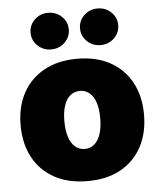

<svg xmlns="http://www.w3.org/2000/svg" viewBox="-54 -817 732 875"><g transform="rotate(-5 311.5 -380.0)"><path d="M312 9.8Q223.6 9.8 160.2 -25.1Q96.7 -60.1 63 -123Q29.3 -186 29.3 -270Q29.3 -354 63 -416.7Q96.7 -479.5 160.2 -514.6Q223.6 -549.8 312 -549.8Q400.4 -549.8 463.4 -514.6Q526.4 -479.5 560.1 -416.7Q593.8 -354 593.8 -270Q593.8 -186 560.1 -123Q526.4 -60.1 463.4 -25.1Q400.4 9.8 312 9.8ZM312 -137.2Q336.9 -137.2 355.5 -153.1Q374 -168.9 383.8 -199Q393.6 -229 393.6 -271Q393.6 -313.5 383.8 -342.8Q374 -372.1 355.5 -387.5Q336.9 -402.8 312 -402.8Q286.6 -402.8 267.8 -387.5Q249 -372.1 239.3 -342.8Q229.5 -313.5 229.5 -271Q229.5 -229 239.3 -199Q249 -168.9 267.8 -153.1Q286.6 -137.2 312 -137.2ZM424.8 -602.5Q388.2 -602.5 362.8 -627Q337.4 -651.4 337.4 -686Q337.4 -721.2 362.8 -745.6Q388.2 -770 424.8 -770Q461.4 -770 486.8 -745.6Q512.2 -721.2 512.2 -686.5Q512.2 -651.4 486.8 -627Q461.4 -602.5 424.8 -602.5ZM198.7 -602.5Q162.1 -602.5 136.7 -627Q111.3 -651.4 111.3 -686Q111.3 -721.2 136.7 -745.6Q162.1 -770 198.7 -770Q235.4 -770 260.7 -745.6Q286.1 -721.2 286.1 -686.5Q286.1 -651.4 260.7 -627Q235.4 -602.5 198.7 -602.5Z"/></g></svg>

Font: Inter 16pt Black
Style: Regular
Weight: 900
Version: Version 4.001;git-66647c0bb